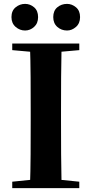

<svg xmlns="http://www.w3.org/2000/svg" viewBox="-20 -968 471 988"><path d="M109 -811Q82 -811 60.5 -829.5Q39 -848 39 -880Q39 -913 60.5 -930.5Q82 -948 109 -948Q135 -948 155.5 -930.5Q176 -913 176 -880Q176 -848 155.5 -829.5Q135 -811 109 -811ZM325 -811Q296 -811 275 -829.5Q254 -848 254 -880Q254 -913 275 -930.5Q296 -948 325 -948Q350 -948 371 -930.5Q392 -913 392 -880Q392 -848 371 -829.5Q350 -811 325 -811ZM43 0V-33L200 -49H229L388 -33V0ZM134 0Q137 -86 137.5 -173Q138 -260 138 -349V-394Q138 -483 137.5 -570Q137 -657 134 -744H297Q295 -658 294.5 -570.5Q294 -483 294 -394V-349Q294 -262 294.5 -174.5Q295 -87 297 0ZM43 -710V-744H388V-710L229 -696H200Z"/></svg>

Font: Noto Serif TC ExtraBold
Style: Regular
Weight: 800
Designer: Ryoko NISHIZUKA 西塚涼子 (kana & ideographs); Frank Grießhammer (Latin, Greek & Cyrillic); Wenlong ZHANG 张文龙 (bopomofo); San
Foundry: Adobe
Version: Version 2.002-H1;hotconv 1.1.0;makeotfexe 2.6.0